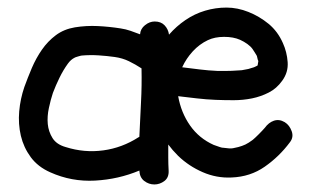

<svg xmlns="http://www.w3.org/2000/svg" viewBox="-20 -486 824 512"><path d="M752.9 -106.4Q724.6 -68.4 686 -41.5Q647.5 -14.6 597.7 -12.7Q557.6 -10.7 520.5 -26.9Q483.4 -43 455.1 -70.3Q439.5 -85.9 428.7 -100.6Q428.7 -83 428.7 -65.9Q428.7 -48.8 429.7 -31.2Q430.7 -12.7 418.5 -3.4Q406.2 5.9 391.6 5.9Q377 5.9 364.7 -3.4Q352.5 -12.7 351.6 -31.2Q295.9 -7.8 233.4 -4.4Q170.9 -1 114.3 -26.4Q81.1 -41 62 -66.9Q43 -92.8 35.6 -124Q28.3 -155.3 31.2 -189Q34.2 -222.7 44.9 -253.9Q53.7 -278.3 64.9 -304.7Q76.2 -331.1 91.8 -353.5Q107.4 -376 128.9 -392.1Q150.4 -408.2 179.7 -413.1Q210 -418 240.7 -416.5Q271.5 -415 301.8 -410.2Q315.4 -408.2 328.1 -403.8Q340.8 -399.4 353.5 -394.5Q354.5 -409.2 366.7 -418.9Q378.9 -428.7 392.6 -428.7Q409.2 -428.7 418.9 -418.5Q428.7 -408.2 430.7 -393.6Q450.2 -416 474.6 -432.6Q499 -449.2 526.9 -457.5Q554.7 -465.8 584 -465.8Q613.3 -465.8 642.6 -454.1Q671.9 -442.4 696.3 -422.4Q720.7 -402.3 734.4 -371.1Q745.1 -347.7 747.1 -320.3Q749 -293 732.4 -270.5Q717.8 -250 696.8 -239.3Q675.8 -228.5 651.9 -223.6Q627.9 -218.8 603 -218.8Q578.1 -218.8 555.7 -219.7Q530.3 -220.7 505.4 -223.6Q480.5 -226.6 455.1 -229.5Q462.9 -185.5 486.8 -151.4Q510.7 -117.2 549.8 -99.6Q560.5 -95.7 566.4 -93.8Q569.3 -92.8 571.8 -92.3Q574.2 -91.8 577.1 -91.8Q585 -90.8 590.8 -90.3Q596.7 -89.8 601.6 -90.8Q612.3 -92.8 615.2 -93.8Q626 -96.7 634.3 -100.6Q642.6 -104.5 654.3 -113.3Q660.2 -118.2 669.9 -127.9Q679.7 -137.7 686.5 -145.5Q696.3 -159.2 710.4 -164.1Q724.6 -168.9 739.3 -160.2Q752 -152.3 757.8 -136.2Q763.7 -120.1 752.9 -106.4ZM534.2 -378.9Q511.7 -368.2 494.1 -349.1Q476.6 -330.1 465.8 -306.6Q489.3 -303.7 512.7 -300.8Q536.1 -297.9 559.6 -296.9Q573.2 -296.9 585.4 -296.9Q597.7 -296.9 610.4 -297.9Q614.3 -297.9 617.7 -298.3Q621.1 -298.8 625 -298.8Q633.8 -300.8 638.2 -301.3Q642.6 -301.8 647.5 -303.7Q651.4 -304.7 657.2 -306.6Q662.1 -308.6 663.6 -309.6Q665 -310.5 667 -311.5L668.9 -323.2Q667 -327.1 666.5 -330.6Q666 -334 665 -336.9Q663.1 -339.8 659.7 -345.7Q656.2 -351.6 653.3 -355.5Q648.4 -362.3 639.6 -368.7Q630.9 -375 620.1 -379.9Q602.5 -387.7 577.6 -387.7Q552.7 -387.7 534.2 -378.9ZM351.6 -121.1Q353.5 -168 356 -212.9Q358.4 -257.8 357.4 -303.7Q340.8 -314.5 323.7 -322.8Q306.6 -331.1 286.1 -334Q265.6 -336.9 242.7 -338.4Q219.7 -339.8 198.2 -337.9Q196.3 -337.9 188 -335.4Q179.7 -333 178.7 -332Q168.9 -327.1 161.1 -316.4Q148.4 -298.8 138.7 -278.8Q128.9 -258.8 121.1 -238.3Q115.2 -220.7 110.4 -198.2Q105.5 -175.8 107.4 -155.3Q109.4 -134.8 120.1 -117.7Q130.9 -100.6 155.3 -93.8Q205.1 -78.1 255.4 -85Q305.7 -91.8 349.6 -120.1Z"/></svg>

Font: Schoolbell
Style: Regular
Weight: 400
Designer: Font Diner, Inc
Foundry: Font Diner, Inc
Version: Version 1.001